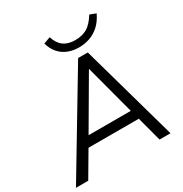

<svg xmlns="http://www.w3.org/2000/svg" viewBox="-223 -1063 1158 1216"><g transform="rotate(-30 355.5 -454.5)"><path d="M-19.4 0 403.5 -705H474.1L672.1 0H592.1L539.4 -197.4L570.9 -180H145.3L185.7 -196L70.4 0ZM427.3 -609.5 208.2 -234.6 185.7 -248.6H552.4L529.1 -233.6L429.3 -609.5ZM443.6 -760Q400.7 -760 364.3 -774.3Q327.9 -788.7 302.1 -818.1Q276.2 -847.5 264.1 -891.5L313.2 -909.3Q329.2 -858.7 361.8 -835.3Q394.5 -812 446 -812Q498.5 -812 534.1 -833.7Q569.8 -855.4 602.1 -908.3L646.7 -891.5Q624 -843.9 592.2 -815Q560.4 -786.2 522.6 -773.1Q484.7 -760 443.6 -760Z"/></g></svg>

Font: Nunito Sans 12pt ExtraLight
Style: Italic
Weight: 200
Italic angle: -9°
Designer: Vernon Adams
Foundry: Vernon Adams
Version: Version 3.101;gftools[0.9.27]